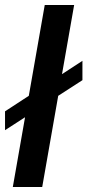

<svg xmlns="http://www.w3.org/2000/svg" viewBox="-23 -744 348 764"><path d="M28 0 155 -724H272L145 0ZM-3 -226V-301L305 -502V-425Z"/></svg>

Font: Archivo Expanded Medium
Style: Italic
Weight: 500
Width: 7
Italic angle: -10°
Designer: Hector Gatti
Foundry: Omnibus-Type
Version: Version 2.001